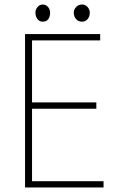

<svg xmlns="http://www.w3.org/2000/svg" viewBox="-20 -811 522 851"><path d="M168 -715Q155 -715 146 -726.5Q137 -738 137 -755Q137 -769 146.5 -780Q156 -791 169 -791Q183 -791 192.5 -780.5Q202 -770 202 -755Q202 -737 194 -726Q186 -715 169 -715ZM343 -715Q327 -715 317 -726.5Q307 -738 307 -755Q307 -769 317.5 -780Q328 -791 344 -791Q358 -791 368 -780Q378 -769 378 -755Q378 -738 368.5 -726.5Q359 -715 344 -715ZM407 -357V-329H122V-8H439V20H91V-660H424V-632H122V-357Z"/></svg>

Font: LINE Seed Sans KR Thin
Style: Regular
Weight: 250
Designer: LINE BX Design & Sandoll Inc & Dalton Maag Ltd
Foundry: Sandoll Inc.
Version: Version 1.000